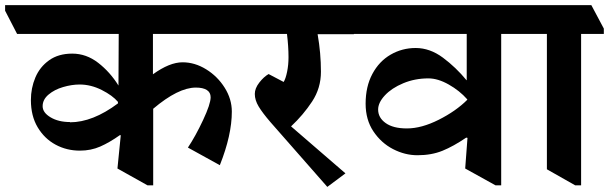

<svg xmlns="http://www.w3.org/2000/svg" viewBox="-76 -689 2385 752"><path d="M523 -556V-398Q588 -445 639 -445Q687 -445 731.5 -417.5Q776 -390 804 -345.5Q832 -301 832 -252Q832 -160 785 -42L660 -111Q690 -156 719.5 -219Q749 -282 749 -308Q749 -327 734 -336.5Q719 -346 691 -346Q622 -346 524 -263V37H502L384 -29L397 -159L394 -160Q353 -131 316.5 -115Q280 -99 237 -99Q185 -99 141.5 -122.5Q98 -146 71.5 -190.5Q45 -235 45 -297Q45 -344 62.5 -385.5Q80 -427 116.5 -453Q153 -479 207 -479Q262 -479 308.5 -443Q355 -407 388 -354L389 -556H-9L-56 -647V-669H826L875 -577V-556ZM198 -210Q287 -210 386 -284V-290Q365 -315 322.5 -336.5Q280 -358 236 -358Q205 -358 171 -348Q137 -338 114 -318.5Q91 -299 91 -273Q91 -248 122 -229.5Q153 -211 198 -211Z M1310 -555H1168Q1181 -481 1181 -408Q1181 -344 1146.5 -291.5Q1112 -239 1064 -194L1277 -10L1206 43L983 -211Q952 -247 937 -272Q922 -297 922 -321Q922 -343 939.5 -365.5Q957 -388 976 -399L1035 -368Q1043 -381 1048.5 -408Q1054 -435 1054 -465Q1054 -507 1048 -556H866L819 -647V-669H1262L1311 -577Z M1977 -577V-556H1887V37H1865L1746 -29L1755 -149L1750 -150Q1700 -116 1657 -98.5Q1614 -81 1559 -81Q1510 -81 1463.5 -105Q1417 -129 1386.5 -174.5Q1356 -220 1356 -283Q1356 -350 1382.5 -399.5Q1409 -449 1454 -475Q1499 -501 1552 -501Q1608 -501 1659 -463Q1710 -425 1751 -375H1752V-556H1302L1255 -647V-669H1927ZM1518 -186Q1575 -186 1642.5 -220Q1710 -254 1754 -298V-300Q1724 -334 1681.5 -358Q1639 -382 1602 -382Q1549 -382 1503.5 -363Q1458 -344 1431.5 -315.5Q1405 -287 1405 -260Q1405 -228 1434.5 -207Q1464 -186 1517 -186Z M2289 -577V-556H2200V37H2177L2066 -26V-556H1967L1920 -647V-669H2240Z"/></svg>

Font: Martel Heavy
Style: Regular
Weight: 900
Designer: Dan Reynolds
Foundry: Dan Reynolds
Version: Version 1.001; ttfautohint (v1.1) -l 5 -r 5 -G 72 -x 0 -D la